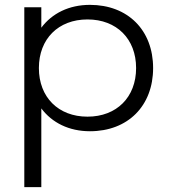

<svg xmlns="http://www.w3.org/2000/svg" viewBox="-20 -530 700 790"><path d="M150 -500H80V240H150V-84C194 -25 264 10 350 10C506 10 610 -94 610 -250C610 -406 506 -510 350 -510C264 -510 194 -475 150 -416ZM340 -50C220 -50 140 -130 140 -250C140 -370 220 -450 340 -450C460 -450 540 -370 540 -250C540 -130 460 -50 340 -50Z"/></svg>

Font: Gully Light
Style: Regular
Weight: 300
Designer: jaikishan Patel
Foundry: MagicType
Version: Version 1.000;Glyphs 3.2 (3242)